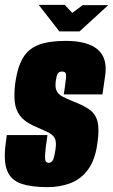

<svg xmlns="http://www.w3.org/2000/svg" viewBox="-20 -761 465 789"><path d="M175 8Q108 8 66.5 -6.5Q25 -21 9.5 -59.5Q-6 -98 3 -169L8 -206H175L168 -155Q165 -128 165 -114.5Q165 -101 169 -96.5Q173 -92 180 -92Q191 -92 197 -102.5Q203 -113 208 -147Q213 -179 204.5 -194Q196 -209 174 -219Q152 -229 114 -246Q79 -263 61.5 -286.5Q44 -310 40.5 -343.5Q37 -377 43 -422Q52 -485 74 -522.5Q96 -560 138 -576.5Q180 -593 250 -593Q340 -593 381.5 -557.5Q423 -522 412 -449L401 -373Q361 -373 321.5 -373Q282 -373 242 -373L246 -399Q252 -440 251.5 -453.5Q251 -467 235 -467Q222 -467 217 -458Q212 -449 209 -427Q206 -402 212.5 -388Q219 -374 235.5 -365Q252 -356 279 -345Q321 -329 346.5 -311.5Q372 -294 380.5 -262.5Q389 -231 380 -171Q371 -104 342 -64.5Q313 -25 270 -8.5Q227 8 175 8ZM224 -632 139 -741H246L277 -708L320 -740H425L307 -632Z"/></svg>

Font: Alumni Sans Thin Black
Style: Italic
Weight: 900
Italic angle: -8°
Version: Version 1.016